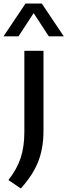

<svg xmlns="http://www.w3.org/2000/svg" viewBox="-61 -831 380 1084"><path d="M-13.5 185.5Q34.5 124.5 55.5 61.2Q76.5 -2 76.5 -86V-544H184.5V-90.5Q184.5 5 154.8 81.2Q125 157.5 56.5 233ZM299 -626H214.5L129 -757L43.5 -626H-41L83 -811H175Z"/></svg>

Font: Encode Sans Semi Expanded Medium
Style: Regular
Weight: 500
Width: 6
Designer: Multiple Designers
Foundry: Impallari Type
Version: Version 2.000